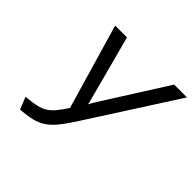

<svg xmlns="http://www.w3.org/2000/svg" viewBox="-173 -884 1079 1079"><g transform="rotate(45 367.0 -344.0)"><path d="M118.5 12 89.5 -61Q138.5 -65 170.2 -72.2Q202 -79.5 224.5 -93.8Q247 -108 266.5 -132Q286 -156 310.5 -193L162.5 -700H256.5L359.5 -314Q362 -306 364 -297Q366 -288 367.5 -279Q372 -288 378 -298.2Q384 -308.5 388.5 -316L631.5 -700H733.5L385.5 -158Q354 -109.5 327.5 -78Q301 -46.5 272.5 -28Q244 -9.5 207.2 -0.8Q170.5 8 118.5 12Z"/></g></svg>

Font: Overpass
Style: Italic
Weight: 400
Italic angle: -10°
Designer: Delve Withrington, Dave Bailey, Thomas Jockin
Foundry: Delve Fonts LLC
Version: Version 4.000